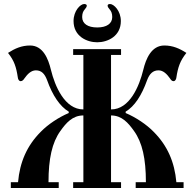

<svg xmlns="http://www.w3.org/2000/svg" viewBox="-20 -938 969 958"><path d="M347 -833C347 -757 413 -727 465 -727C517 -727 583 -757 583 -833C583 -884 548 -918 529 -918C520 -918 517 -914 517 -910C517 -904 521 -898 528 -890C535 -882 540 -871 540 -853C540 -820 512 -801 465 -801C418 -801 390 -820 390 -853C390 -871 395 -882 402 -890C409 -898 413 -904 413 -910C413 -914 409 -918 400 -918C381 -918 347 -884 347 -833ZM20 -674C51 -635 61 -604 69 -551C70 -542 75 -533 83 -533C91 -533 97 -539 102 -547C117 -568 135 -587 159 -587C187 -587 203 -570 215 -538C242 -462 279 -407 323 -381V-374C273 -353 219 -317 184 -281C114 -211 79 -129 70 -29H34V0H273V-29H222C222 -146 240 -227 281 -284C310 -325 342 -362 396 -362V-29H345V0H584V-29H534V-362C588 -362 620 -325 649 -284C690 -227 708 -146 708 -29H657V0H896V-29H860C851 -129 816 -211 746 -281C711 -317 657 -353 607 -374V-381C651 -407 687 -462 714 -538C726 -570 743 -587 771 -587C795 -587 813 -568 828 -547C833 -539 838 -533 846 -533C854 -533 859 -542 860 -551C868 -604 879 -635 910 -674C876 -696 842 -711 800 -711C735 -711 708 -644 695 -590C675 -508 627 -392 534 -392V-664H584V-693H345V-664H396V-392C303 -392 254 -508 234 -590C221 -644 195 -711 130 -711C88 -711 54 -696 20 -674Z"/></svg>

Font: Monomakh Unicode
Style: Regular
Weight: 400
Version: Version 1.2